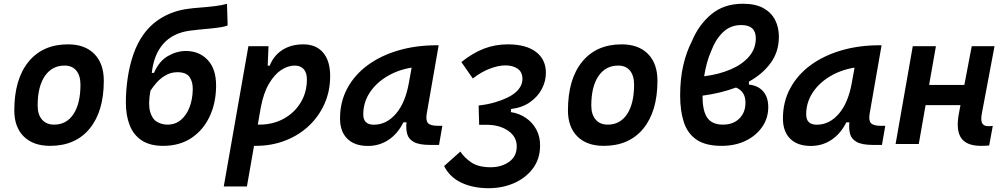

<svg xmlns="http://www.w3.org/2000/svg" viewBox="-20 -762 5313 1016"><path d="M245.1 9.8Q155.8 9.8 105.7 -39.8Q55.7 -89.4 55.7 -177.7Q55.7 -342.8 130.9 -435.1Q206.1 -527.3 339.8 -527.3Q429.2 -527.3 479.2 -476.6Q529.3 -425.8 529.3 -335Q529.3 -172.4 454.3 -81.3Q379.4 9.8 245.1 9.8ZM266.6 -102.5Q332 -102.5 368.9 -158.4Q405.8 -214.4 405.8 -314Q405.8 -361.8 383.8 -388.4Q361.8 -415 321.8 -415Q254.9 -415 217 -359.1Q179.2 -303.2 179.2 -203.6Q179.2 -156.2 202.1 -129.4Q225.1 -102.5 266.6 -102.5Z M843.8 9.8Q772.9 9.8 729.2 -19.5Q685.5 -48.8 665.8 -100.6Q646 -152.3 646 -219.2Q646 -284.2 655.8 -349.9Q665.5 -415.5 686 -474.9Q706.5 -534.2 739.3 -579.6Q780.3 -636.7 840.3 -670.9Q900.4 -705.1 971.2 -714.8Q998 -718.8 1036.6 -721.7Q1075.2 -724.6 1114.3 -729.2Q1153.3 -733.9 1181.2 -741.7L1184.6 -627.9Q1173.8 -622.1 1149.9 -618.2Q1126 -614.3 1096.4 -611.3Q1066.9 -608.4 1036.9 -605.7Q1006.8 -603 983.4 -599.6Q893.6 -586.9 843.5 -529.5Q793.5 -472.2 783.2 -376L794.9 -376.5Q822.3 -439.5 869.1 -465.8Q916 -492.2 963.4 -492.2Q1034.7 -492.2 1079.6 -444.1Q1124.5 -396 1123.5 -305.7Q1122.6 -215.3 1088.6 -144Q1054.7 -72.8 992.4 -31.5Q930.2 9.8 843.8 9.8ZM866.2 -102.5Q907.7 -102.5 937.3 -127.4Q966.8 -152.3 982.9 -194.3Q999 -236.3 1000 -288.1Q1001 -328.6 983.2 -354.2Q965.3 -379.9 918.9 -379.9Q884.8 -379.9 857.2 -364Q829.6 -348.1 809.3 -325.4Q789.1 -302.7 775.9 -281.7Q763.2 -209.5 774.4 -170.7Q785.6 -131.8 811 -117.2Q836.4 -102.5 866.2 -102.5Z M1286.6 224.6H1164.1L1294.4 -517.6H1400.9L1396.5 -414.6H1407.2Q1428.7 -468.8 1474.9 -498Q1521 -527.3 1585 -527.3Q1652.8 -527.3 1689.9 -483.6Q1727.1 -439.9 1727.1 -359.4Q1727.1 -280.3 1697.3 -213.1Q1667.5 -146 1614.3 -95.9Q1561 -45.9 1489.3 -18.1Q1417.5 9.8 1333 9.8Q1328.6 9.8 1324.2 9.8ZM1344.2 -102.5Q1348.1 -102.5 1352.5 -102.5Q1424.3 -102.5 1481.2 -133.8Q1538.1 -165 1571 -219.2Q1604 -273.4 1604 -341.8Q1604 -377 1587.2 -396Q1570.3 -415 1539.6 -415Q1503.9 -415 1468 -391.6Q1432.1 -368.2 1403.1 -318.6Q1374 -269 1359.4 -190.4Z M1926.8 10.3Q1856.4 10.3 1817.9 -27.8Q1779.3 -65.9 1779.3 -135.3Q1779.3 -223.1 1817.9 -294.7Q1856.4 -366.2 1925.5 -417Q1994.6 -467.8 2087.9 -495.1Q2181.2 -522.5 2290 -522.5H2301.3L2238.3 -161.6Q2231.9 -125.5 2244.6 -110.8Q2257.3 -96.2 2298.8 -96.2H2320.8L2303.2 4.9H2257.3Q2198.2 4.9 2170.2 -10.5Q2142.1 -25.9 2134.8 -53Q2127.4 -80.1 2130.9 -114.7H2114.7Q2085 -54.7 2036.4 -22.2Q1987.8 10.3 1926.8 10.3ZM1958.5 -102.1Q2025.4 -102.1 2075.4 -160.4Q2125.5 -218.8 2144 -325.7L2158.2 -404.3Q2084.5 -392.1 2026.6 -356.9Q1968.8 -321.8 1935.5 -270.3Q1902.3 -218.8 1902.3 -156.2Q1902.3 -102.1 1958.5 -102.1Z M2565.9 233.9Q2483.4 233.9 2421.6 204.8Q2359.9 175.8 2330.1 116.7L2416 40Q2436 71.3 2473.6 97.2Q2511.2 123 2576.7 123Q2633.3 123 2673.8 94.5Q2714.4 65.9 2714.4 12.7Q2714.4 -38.1 2670.4 -69.1Q2626.5 -100.1 2561.5 -101.6Q2556.2 -101.6 2549.8 -101.6Q2543.5 -101.6 2535.6 -101.6Q2531.2 -101.6 2526.4 -101.6Q2521.5 -101.6 2515.6 -101.6L2512.7 -203.6Q2540 -207 2558.8 -210.7Q2577.6 -214.4 2598.1 -220.2Q2674.3 -242.7 2709.5 -274.2Q2744.6 -305.7 2744.6 -344.7Q2744.1 -381.3 2718.8 -398.7Q2693.4 -416 2653.8 -416Q2618.2 -416 2572.5 -398.9Q2526.9 -381.8 2481.9 -346.7L2421.4 -433.6Q2481 -481.4 2540.5 -504.4Q2600.1 -527.3 2667.5 -527.3Q2763.7 -527.3 2816.2 -487.3Q2868.7 -447.3 2868.7 -376.5Q2868.7 -332.5 2847.2 -291.3Q2825.7 -250 2784.4 -221.2Q2743.2 -192.4 2684.6 -185.1L2683.1 -168.5H2684.6Q2727.1 -162.1 2762.2 -138.4Q2797.4 -114.7 2818.1 -76.7Q2838.9 -38.6 2837.9 11.7Q2836.9 81.1 2798.8 130.9Q2760.7 180.7 2699.5 207.3Q2638.2 233.9 2565.9 233.9Z M3174.8 9.8Q3085.4 9.8 3035.4 -39.8Q2985.4 -89.4 2985.4 -177.7Q2985.4 -342.8 3060.5 -435.1Q3135.7 -527.3 3269.5 -527.3Q3358.9 -527.3 3408.9 -476.6Q3459 -425.8 3459 -335Q3459 -172.4 3384 -81.3Q3309.1 9.8 3174.8 9.8ZM3196.3 -102.5Q3261.7 -102.5 3298.6 -158.4Q3335.4 -214.4 3335.4 -314Q3335.4 -361.8 3313.5 -388.4Q3291.5 -415 3251.5 -415Q3184.6 -415 3146.7 -359.1Q3108.9 -303.2 3108.9 -203.6Q3108.9 -156.2 3131.8 -129.4Q3154.8 -102.5 3196.3 -102.5Z M3942.9 -330.1V-314.5Q3992.2 -309.1 4018.8 -278.1Q4045.4 -247.1 4045.4 -195.3Q4045.4 -137.7 4013.9 -91.3Q3982.4 -44.9 3926.8 -17.6Q3871.1 9.8 3798.3 9.8Q3713.4 9.8 3665.5 -23.2Q3617.7 -56.2 3598.4 -116.2Q3579.1 -176.3 3579.1 -256.8Q3579.1 -344.2 3595.5 -415.5Q3611.8 -486.8 3641.1 -543.5Q3677.2 -630.9 3744.1 -686.5Q3811 -742.2 3911.1 -742.2Q3978 -742.2 4020 -718.8Q4062 -695.3 4081.8 -656Q4101.6 -616.7 4101.6 -568.4Q4101.6 -488.3 4058.3 -429Q4015.1 -369.6 3942.9 -330.1ZM3706.1 -358.4Q3784.2 -368.2 3845.9 -394.5Q3907.7 -420.9 3943.6 -462.6Q3979.5 -504.4 3979.5 -559.6Q3979.5 -629.4 3902.8 -629.4Q3844.7 -629.4 3805.4 -591.1Q3766.1 -552.7 3744.1 -493.7Q3731 -464.8 3721.4 -430.2Q3711.9 -395.5 3706.1 -358.4ZM3874.5 -298.8Q3834 -283.7 3789.6 -272.9Q3745.1 -262.2 3697.8 -255.9Q3697.8 -252.4 3697.8 -249.5Q3697.8 -174.8 3722.9 -138.7Q3748 -102.5 3806.2 -102.5Q3859.9 -102.5 3892.3 -134.8Q3924.8 -167 3924.8 -218.8Q3924.8 -278.3 3874.5 -298.8Z M4270.5 10.3Q4200.2 10.3 4161.6 -27.8Q4123 -65.9 4123 -135.3Q4123 -223.1 4161.6 -294.7Q4200.2 -366.2 4269.3 -417Q4338.4 -467.8 4431.6 -495.1Q4524.9 -522.5 4633.8 -522.5H4645L4582 -161.6Q4575.7 -125.5 4588.4 -110.8Q4601.1 -96.2 4642.6 -96.2H4664.6L4647 4.9H4601.1Q4542 4.9 4513.9 -10.5Q4485.8 -25.9 4478.5 -53Q4471.2 -80.1 4474.6 -114.7H4458.5Q4428.7 -54.7 4380.1 -22.2Q4331.5 10.3 4270.5 10.3ZM4302.2 -102.1Q4369.1 -102.1 4419.2 -160.4Q4469.2 -218.8 4487.8 -325.7L4502 -404.3Q4428.2 -392.1 4370.4 -356.9Q4312.5 -321.8 4279.3 -270.3Q4246.1 -218.8 4246.1 -156.2Q4246.1 -102.1 4302.2 -102.1Z M4719.2 0 4810.1 -517.6H4932.6L4896.5 -312.5H5083L5122.1 -517.6H5242.7L5175.8 -162.6Q5168.9 -127 5177 -110.6Q5185.1 -94.2 5210.4 -94.2Q5221.2 -94.2 5233.4 -95.7L5214.4 7.8Q5198.2 9.8 5171.4 9.8Q5094.7 9.8 5066.2 -31.7Q5037.6 -73.2 5054.2 -161.6L5062.5 -205.6H4877.9L4841.8 0Z"/></svg>

Font: Cascadia Code NF SemiBold
Style: Italic
Weight: 600
Italic angle: -10°
Monospace: yes
Designer: Aaron Bell
Foundry: Saja Typeworks
Version: Version 2404.023; ttfautohint (v1.8.4)